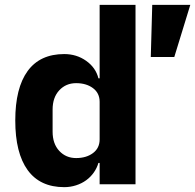

<svg xmlns="http://www.w3.org/2000/svg" viewBox="-20 -760 805 792"><path d="M43 0ZM391 -88H386Q380 -67 367 -48.5Q354 -30 335.5 -16.5Q317 -3 293.5 4.5Q270 12 245 12Q145 12 94 -58.5Q43 -129 43 -263Q43 -397 94 -467Q145 -537 245 -537Q296 -537 335.5 -509Q375 -481 386 -437H391V-740H539V0H391ZM294 -108Q336 -108 363.5 -128.5Q391 -149 391 -185V-340Q391 -376 363.5 -396.5Q336 -417 294 -417Q252 -417 224.5 -387.5Q197 -358 197 -308V-217Q197 -167 224.5 -137.5Q252 -108 294 -108ZM699 -525H602L608 -740H765Z"/></svg>

Font: Aneliza ExtraBold
Style: Regular
Weight: 800
Designer: Mike Abbink, Paul van der Laan, Pieter van Rosmalen
Foundry: Bold Monday
Version: Version 3.001;September 8, 2019;FontCreator 11.5.0.2425 64-b